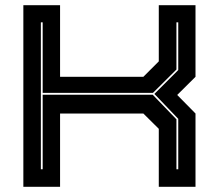

<svg xmlns="http://www.w3.org/2000/svg" viewBox="-20 -720 852 740"><path d="M70 0V-700H211.5V-424H532.5L592 -483.5V-700H733.5V-424L663 -354L733.5 -282.5V0H592V-223.5L532.5 -282.5H211.5V0ZM137.5 -67.5H144.5V-355H568.5L660 -260V-67.5H667V-262L575 -358L667 -450V-634H660V-452L569.5 -362H144.5V-634H137.5Z"/></svg>

Font: Tourney Expanded ExtraBold
Style: Regular
Weight: 800
Width: 7
Designer: Tyler Finck
Foundry: Etcetera Type Co
Version: Version 1.010; ttfautohint (v1.8.3)